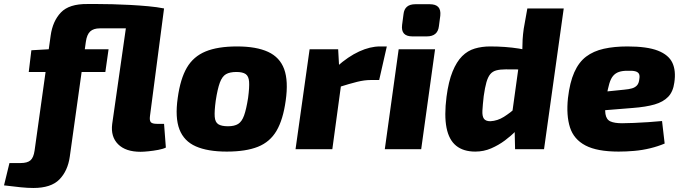

<svg xmlns="http://www.w3.org/2000/svg" viewBox="-121 -742 3396 955"><path d="M314 -722Q330 -722 362.5 -722Q395 -722 437.5 -721Q480 -720 526 -717.5Q572 -715 616 -711Q660 -707 695 -700L625 -165Q622 -143 629 -134.5Q636 -126 660 -126H695L704 -8Q690 -1 666 3.5Q642 8 617.5 10.5Q593 13 578 13Q504 13 466.5 -24.5Q429 -62 437 -125L505 -601H376Q344 -601 327.5 -585.5Q311 -570 306 -534L226 38Q216 108 174.5 150.5Q133 193 45 193Q17 193 -18 189.5Q-53 186 -101 180L-74 69H-19Q15 69 30.5 55.5Q46 42 51 7L131 -565Q141 -637 182 -680Q223 -723 314 -722ZM419 -497 403 -384H22L35 -492L122 -497Z M1058 -511Q1154 -511 1212.5 -484Q1271 -457 1292.5 -398Q1314 -339 1300 -241Q1287 -147 1254.5 -91.5Q1222 -36 1162 -12Q1102 12 1007 12Q912 12 853 -14Q794 -40 771.5 -98.5Q749 -157 763 -255Q776 -350 808.5 -405.5Q841 -461 901.5 -486Q962 -511 1058 -511ZM1055 -384Q1022 -384 1003 -373Q984 -362 972.5 -331Q961 -300 952 -241Q945 -189 947 -161.5Q949 -134 965 -124Q981 -114 1013 -114Q1045 -114 1063.5 -125.5Q1082 -137 1093 -167.5Q1104 -198 1113 -255Q1120 -308 1118 -335.5Q1116 -363 1101 -373.5Q1086 -384 1055 -384Z M1561 -497 1567 -388 1583 -375 1532 0H1349L1419 -497ZM1803 -511 1765 -344H1723Q1692 -344 1655.5 -335Q1619 -326 1562 -308L1555 -411Q1611 -461 1665.5 -486Q1720 -511 1769 -511Z M2043 -497 1974 0H1793L1862 -497ZM2017 -721Q2046 -721 2059 -707Q2072 -693 2069 -664L2062 -611Q2056 -561 2002 -561H1930Q1872 -561 1879 -618L1886 -671Q1891 -721 1945 -721Z M2317 -511Q2393 -511 2460 -500.5Q2527 -490 2566 -467L2546 -396Q2506 -396 2472.5 -396.5Q2439 -397 2395 -397Q2367 -397 2348 -392Q2329 -387 2317.5 -373Q2306 -359 2298.5 -333Q2291 -307 2285 -264Q2280 -220 2278.5 -192Q2277 -164 2286 -151.5Q2295 -139 2318 -139Q2354 -141 2385.5 -161Q2417 -181 2449 -209L2483 -133Q2469 -116 2445.5 -91.5Q2422 -67 2390.5 -43.5Q2359 -20 2322 -4Q2285 12 2243 12Q2184 12 2148 -17Q2112 -46 2100 -106.5Q2088 -167 2100 -261Q2110 -337 2130 -386Q2150 -435 2177.5 -462.5Q2205 -490 2240.5 -500.5Q2276 -511 2317 -511ZM2683 -700 2585 0H2441L2438 -129L2421 -139L2468 -479L2477 -495Q2477 -520 2478.5 -545.5Q2480 -571 2484 -599L2502 -700Z M3000 -511Q3098 -511 3151.5 -490Q3205 -469 3223.5 -429.5Q3242 -390 3233 -331Q3227 -286 3202.5 -260.5Q3178 -235 3135 -222.5Q3092 -210 3026 -205L2767 -184L2779 -275L2984 -296Q3007 -298 3022.5 -302.5Q3038 -307 3047.5 -317.5Q3057 -328 3059 -349Q3062 -366 3057 -375Q3052 -384 3038.5 -387.5Q3025 -391 2999 -390Q2974 -390 2957 -384Q2940 -378 2928.5 -364.5Q2917 -351 2909.5 -325.5Q2902 -300 2895 -259Q2886 -203 2890.5 -175Q2895 -147 2915.5 -138Q2936 -129 2973 -129Q2996 -129 3031 -130.5Q3066 -132 3104.5 -134.5Q3143 -137 3172 -140L3185 -28Q3152 -14 3113 -4.5Q3074 5 3034 8.5Q2994 12 2956 12Q2849 12 2791 -18.5Q2733 -49 2714 -108.5Q2695 -168 2704 -254Q2713 -332 2735.5 -382.5Q2758 -433 2794.5 -460.5Q2831 -488 2882.5 -499.5Q2934 -511 3000 -511Z"/></svg>

Font: Exo 2 ExtraBold
Style: Italic
Weight: 800
Italic angle: -8°
Designer: Natanael Gama
Foundry: Natanael Gama
Version: Version 2.010